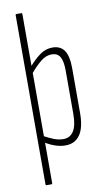

<svg xmlns="http://www.w3.org/2000/svg" viewBox="-96 -728 524 959"><g transform="rotate(-10 166.0 -249.0)"><path d="M59 185Q55 185 55 180V-678Q55 -683 59 -683H84Q89 -683 89 -678V-415Q116 -446 144.5 -466.5Q173 -487 208 -487Q247 -487 267 -459Q287 -431 287 -366V-141Q287 -67 261.5 -30.5Q236 6 188 6Q163 6 137.5 -2.5Q112 -11 89 -25V180Q89 185 84 185ZM183 -27Q217 -27 235 -55.5Q253 -84 253 -141V-362Q253 -410 240 -432Q227 -454 198 -454Q168 -454 141 -431.5Q114 -409 89 -379V-58Q111 -46 135 -36.5Q159 -27 183 -27Z"/></g></svg>

Font: Sofia Sans Extra Condensed ExtraLight
Style: Regular
Weight: 250
Designer: Botio Nikoltchev, Ani Petrova
Foundry: lettersoup
Version: Version 4.101